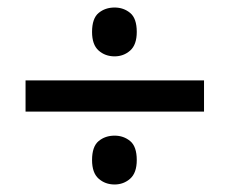

<svg xmlns="http://www.w3.org/2000/svg" viewBox="-20 -608 612 511"><path d="M285 -458Q260 -458 242.5 -473.5Q225 -489 225 -523Q225 -559 242.5 -573.5Q260 -588 285 -588Q309 -588 326.5 -573.5Q344 -559 344 -523Q344 -489 326.5 -473.5Q309 -458 285 -458ZM48 -311V-394H523V-311ZM285 -117Q260 -117 242.5 -132.5Q225 -148 225 -182Q225 -218 242.5 -232.5Q260 -247 285 -247Q309 -247 326.5 -232.5Q344 -218 344 -182Q344 -148 326.5 -132.5Q309 -117 285 -117Z"/></svg>

Font: Noto Sans Thaana Medium
Style: Regular
Weight: 500
Designer: David Williams
Foundry: Google Inc.
Version: Version 3.001; ttfautohint (v1.8.4.7-5d5b)